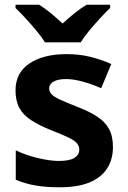

<svg xmlns="http://www.w3.org/2000/svg" viewBox="-20 -786 542 816"><path d="M460 -161Q460 -109 435.5 -70.5Q411 -32 361 -11Q311 10 234 10Q176 10 132 2.5Q88 -5 47 -22V-147Q91 -126 142 -114Q193 -102 230 -102Q276 -102 296.5 -115Q317 -128 317 -150Q317 -165 307 -177Q297 -189 270 -202Q243 -215 194 -234Q145 -254 112 -275.5Q79 -297 62.5 -327Q46 -357 46 -402Q46 -477 105.5 -516.5Q165 -556 263 -556Q316 -556 361.5 -545Q407 -534 453 -514L410 -411Q372 -428 332 -439Q292 -450 261 -450Q227 -450 208 -439.5Q189 -429 189 -410Q189 -396 199.5 -385Q210 -374 236.5 -362Q263 -350 311 -331Q360 -312 393 -290.5Q426 -269 443 -238.5Q460 -208 460 -161ZM171 -606Q157 -629 134.5 -656Q112 -683 88.5 -708.5Q65 -734 46 -752V-766H146Q172 -750 196 -730Q220 -710 246 -686Q272 -710 297 -730Q322 -750 348 -766H448V-752Q430 -735 406 -709Q382 -683 359.5 -656Q337 -629 323 -606Z"/></svg>

Font: Noto Sans Lao
Style: Bold
Weight: 700
Designer: Monotype Design Team
Foundry: Monotype Imaging Inc.
Version: Version 2.003